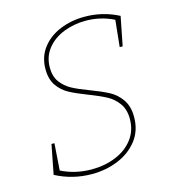

<svg xmlns="http://www.w3.org/2000/svg" viewBox="-106 -785 787 878"><g transform="rotate(-15 287.5 -346.0)"><path d="M535 -659 508 -522H494L507 -648Q445 -679 374 -679Q318 -679 269 -659.5Q220 -640 190.5 -602.5Q161 -565 161 -514Q161 -472 181 -445Q201 -418 230.5 -402Q260 -386 311 -367Q364 -347 397 -329.5Q430 -312 452.5 -279.5Q475 -247 475 -197Q475 -133 440 -87.5Q405 -42 347.5 -18Q290 6 222 6Q131 6 51 -36L78 -175H92L83 -48Q149 -15 227 -15Q288 -15 340 -36Q392 -57 423 -97.5Q454 -138 454 -193Q454 -238 433 -267Q412 -296 381.5 -312.5Q351 -329 299 -349Q247 -369 215 -386Q183 -403 161.5 -433.5Q140 -464 140 -512Q140 -570 172 -612Q204 -654 257.5 -676Q311 -698 374 -698Q460 -698 535 -659Z"/></g></svg>

Font: Bitter Pro Thin
Style: Italic
Weight: 250
Italic angle: -9°
Designer: Sol Matas, and Bitter project Authors
Foundry: Sol Matas
Version: Version 1.010